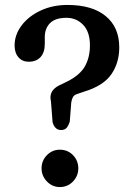

<svg xmlns="http://www.w3.org/2000/svg" viewBox="-20 -747 536 776"><path d="M186 -337Q175.5 -379 217.5 -401L253.5 -418.5Q305 -445 324.2 -480.8Q343.5 -516.5 343.5 -563.5Q343.5 -618 316.2 -646.5Q289 -675 248.5 -675Q203.5 -675 182.2 -653.5Q161 -632 161 -597V-570Q161 -535 143.8 -516.2Q126.5 -497.5 96 -497.5Q70.5 -497.5 54.8 -515.2Q39 -533 39 -563Q39 -606.5 67.2 -644Q95.5 -681.5 144 -704.2Q192.5 -727 253 -727Q352.5 -727 407.2 -682Q462 -637 462 -555.5Q462 -493 429.8 -446.5Q397.5 -400 319.5 -376.5L293 -367.5Q279.5 -363.5 274.8 -354.5Q270 -345.5 268 -333L262 -255.5Q256 -237.5 248.5 -229.5Q241 -221.5 226.5 -221.5Q201.5 -221.5 192.5 -253ZM222 9Q191.5 9 169.8 -13.5Q148 -36 148 -66.5Q148 -98 169.8 -120Q191.5 -142 222 -142Q253.5 -142 275 -120Q296.5 -98 296.5 -66.5Q296.5 -36 275 -13.5Q253.5 9 222 9Z"/></svg>

Font: Fraunces 9pt S100
Style: Regular
Weight: 400
Version: Version 1.000; ttfautohint (v1.8.3)